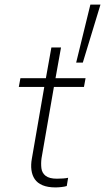

<svg xmlns="http://www.w3.org/2000/svg" viewBox="-20 -811 458 837"><path d="M222 6Q188 6 165.5 -3.5Q143 -13 131.5 -30Q120 -47 117 -70Q114 -93 119 -120L173 -432H62L69 -470H180L204 -604H246L222 -470H353L346 -432H215L161 -121Q158 -98 160.5 -77.5Q163 -57 179 -44.5Q195 -32 228 -32Q241 -32 255 -33Q269 -34 277 -36L271 0Q261 3 247 4.5Q233 6 222 6ZM312 -538 374 -791H418L341 -538Z"/></svg>

Font: Gantari ExtraLight
Style: Italic
Weight: 250
Italic angle: -10°
Designer: Anugrah Pasau
Foundry: Lafontype
Version: Version 1.000